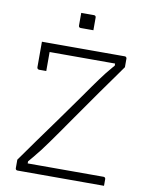

<svg xmlns="http://www.w3.org/2000/svg" viewBox="-96 -957 791 1025"><g transform="rotate(10 300.0 -444.0)"><path d="M260 -888Q269 -888 277.5 -888Q286 -888 294.5 -888Q303 -888 311.5 -888Q320 -888 329 -888Q334 -888 337 -885Q340 -882 340 -877V-808Q331 -808 322.5 -808Q314 -808 305.5 -808Q297 -808 288.5 -808Q280 -808 271 -808Q266 -808 263 -811Q260 -814 260 -819ZM540 0H71Q66 0 63 -3Q60 -6 60 -11V-57Q102 -117 145 -176.5Q188 -236 234.5 -300.5Q281 -365 334 -440Q362 -480 381.5 -507.5Q401 -535 416 -555.5Q431 -576 445.5 -594.5Q460 -613 477.5 -633Q495 -653 520 -680L485 -621V-676L508 -653Q428 -653 364 -653Q300 -653 245.5 -653Q191 -653 138 -653H114Q107 -653 101.5 -654.5Q96 -656 92 -660.5Q88 -665 85 -674.5Q82 -684 80 -700H529Q533 -700 535 -698.5Q537 -697 538.5 -695Q540 -693 540 -689V-643Q535 -635 506 -595Q477 -555 430 -488.5Q383 -422 321 -333Q283 -278 256.5 -240.5Q230 -203 211.5 -177Q193 -151 176.5 -129.5Q160 -108 141 -85.5Q122 -63 96 -32L118 -73V-19L100 -47Q181 -47 245 -47Q309 -47 364 -47Q419 -47 472 -47H529Q534 -47 537 -44Q540 -41 540 -36Q540 -27 540 -18Q540 -9 540 0ZM130 -550Q120 -550 110.5 -550Q101 -550 91 -550Q88 -550 85.5 -551.5Q83 -553 81.5 -555.5Q80 -558 80 -561Q80 -578 80 -595.5Q80 -613 80 -630.5Q80 -648 80 -665.5Q80 -683 80 -700Q100 -700 111 -697Q122 -694 126 -687.5Q130 -681 130 -669Q130 -650 130 -630Q130 -610 130 -590Q130 -570 130 -550Z"/></g></svg>

Font: Recursive Light
Style: Regular
Weight: 300
Version: Version 1.085